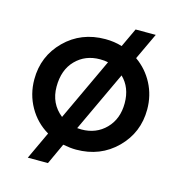

<svg xmlns="http://www.w3.org/2000/svg" viewBox="-107 -718 867 920"><g transform="rotate(15 326.0 -258.5)"><path d="M326 8Q298 8 261 1L213 105H113L177 -32Q116 -68 81 -130Q46 -192 46 -266Q46 -381 126 -460.5Q206 -540 326 -540Q370 -540 409 -528L453 -622H553L491 -490Q545 -452 575.5 -393.5Q606 -335 606 -266Q606 -151 526 -71.5Q446 8 326 8ZM221 -126 366 -436Q349 -440 326 -440Q253 -440 205.5 -391.5Q158 -343 158 -259.5Q158 -176 221 -126ZM326 -92Q399 -92 446.5 -140.5Q494 -189 494 -267Q494 -345 445 -392L305 -93Q312 -92 326 -92Z"/></g></svg>

Font: Myanmar Khyay
Style: Regular
Weight: 400
Designer: Danh Hong
Foundry: Google Inc.
Version: Version 1.10 March 4, 2015